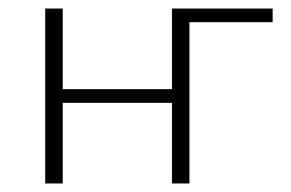

<svg xmlns="http://www.w3.org/2000/svg" viewBox="-20 -430 683 450"><path d="M619 -378H424V0H383V-189H127V0H86V-410H127V-221H383V-410H619Z"/></svg>

Font: Ysabeau Infant Light
Style: Regular
Weight: 300
Designer: Christian Thalmann (Catharsis Fonts)
Version: Version 0.003